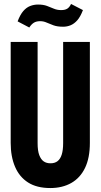

<svg xmlns="http://www.w3.org/2000/svg" viewBox="-20 -941 508 970"><path d="M234 9Q166 9 122 -19Q78 -47 56 -98.5Q34 -150 34 -219V-729H170V-218Q170 -179 178.5 -157Q187 -135 201 -125.5Q215 -116 235 -116Q257 -116 271 -127Q285 -138 292 -160.5Q299 -183 299 -218V-729H434V-219Q434 -143 409.5 -92.5Q385 -42 340 -16.5Q295 9 234 9ZM299 -806Q270 -806 250.5 -813Q231 -820 215.5 -827Q200 -834 183 -834Q164 -834 151.5 -826.5Q139 -819 128 -802L69 -833Q82 -867 97.5 -885Q113 -903 132 -910.5Q151 -918 172 -918Q199 -918 217.5 -911Q236 -904 252.5 -897Q269 -890 289 -890Q308 -890 319.5 -897Q331 -904 339 -921L399 -890Q386 -856 370.5 -838.5Q355 -821 337 -813.5Q319 -806 299 -806Z"/></svg>

Font: Mona Sans Condensed
Style: Bold
Weight: 700
Width: 3
Designer: Deni Anggara
Foundry: GitHub
Version: Version 2.000